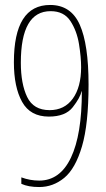

<svg xmlns="http://www.w3.org/2000/svg" viewBox="-20 -744 427 774"><path d="M307 -473Q307 -393 273.5 -346.5Q240 -300 180 -300Q115 -300 89.5 -353Q64 -406 64 -491Q64 -699 184 -699Q238 -699 264 -659Q290 -619 298.5 -566Q307 -513 307 -473ZM182 -724Q36 -724 36 -493Q36 -393 69 -333.5Q102 -274 177 -274Q244 -274 273.5 -312Q303 -350 309 -376H310Q310 -201 266 -108.5Q222 -16 138 -16Q101 -16 66 -29V-3Q94 10 138 10Q194 10 239 -27Q284 -64 310.5 -154Q337 -244 337 -403Q337 -565 301.5 -644.5Q266 -724 182 -724Z"/></svg>

Font: Noto Sans Arabic Condensed Thin
Style: Regular
Weight: 250
Width: 3
Designer: Nadine Chahine
Foundry: Monotype Imaging Inc.
Version: 1.001